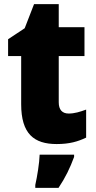

<svg xmlns="http://www.w3.org/2000/svg" viewBox="-20 -684 461 925"><path d="M311 -137C280 -137 263 -155 263 -191V-414H387V-553H263V-664H144L99 -548L19 -495V-414H82V-182C82 -39 144 10 253 10C315 10 355 -2 395 -21V-156C365 -145 339 -137 311 -137ZM337 72V61H171C170 100 159 168 150 207V221H262C296 170 317 126 337 72Z"/></svg>

Font: Noto Sans Sinhala SemiCondensed Black
Style: Regular
Weight: 900
Width: 4
Designer: Jelle Bosma - Monotype Design Team
Foundry: Monotype Imaging Inc.
Version: Version 2.006